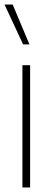

<svg xmlns="http://www.w3.org/2000/svg" viewBox="-27 -828 225 848"><path d="M72 0V-540H106V0ZM75 -632 -7 -808H29L103 -632Z"/></svg>

Font: Encode Sans Cnd Th
Style: Regular
Weight: 100
Width: 3
Designer: Multiple Designers
Foundry: Impallari Type
Version: Version 3.002; ttfautohint (v1.8.3) -l 8 -r 50 -G 200 -x 14 